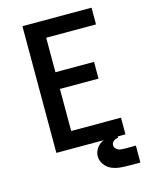

<svg xmlns="http://www.w3.org/2000/svg" viewBox="-132 -819 841 1076"><g transform="rotate(-15 288.0 -280.5)"><path d="M105 0H506V-97H217V-341H441V-438H217V-638H506V-735H105ZM485 174H546V76H486Q485 76 485 76Q485 76 484 76Q471 76 458 74.5Q445 73 434 63.5Q423 54 423 41Q423 27 435 17.5Q447 8 461 8V-15Q438 -15 415 -11Q392 -7 371 4Q350 15 337 35.5Q324 56 324 79Q324 105 340.5 127.5Q357 150 381.5 160Q406 170 432.5 172Q459 174 485 174Z"/></g></svg>

Font: Iosevka Sparkle Semibold
Style: Regular
Weight: 600
Designer: Belleve Invis
Foundry: Belleve Invis
Version: Version 4.5.0; ttfautohint (v1.8.3)